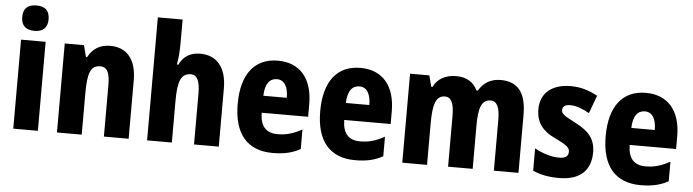

<svg xmlns="http://www.w3.org/2000/svg" viewBox="-48 -970 4264 1182"><g transform="rotate(5 2084.5 -379.0)"><path d="M136 -768C83 -768 54 -745 54 -689C54 -635 85 -611 136 -611C186 -611 217 -635 217 -689C217 -744 188 -768 136 -768ZM211 -550H59V0H211Z M610 -560C547 -560 501 -532 474 -479H466L448 -550H329V0H482V-256C482 -379 499 -429 559 -429C605 -429 619 -390 619 -315V0H772V-360C772 -492 711 -560 610 -560Z M1039 -612V-760H886V0H1039V-256C1039 -372 1056 -429 1119 -429C1158 -429 1176 -392 1176 -315V0H1329V-360C1329 -491 1267 -560 1166 -560C1106 -560 1062 -534 1037 -481H1028C1035 -517 1039 -561 1039 -612Z M1646 -559C1504 -559 1422 -459 1422 -272C1422 -89 1504 10 1662 10C1732 10 1784 -2 1833 -29V-150C1780 -121 1737 -108 1683 -108C1610 -108 1575 -149 1574 -231H1861V-309C1861 -468 1782 -559 1646 -559ZM1650 -445C1695 -445 1720 -405 1720 -336H1575C1577 -413 1607 -445 1650 -445Z M2156 -559C2014 -559 1932 -459 1932 -272C1932 -89 2014 10 2172 10C2242 10 2294 -2 2343 -29V-150C2290 -121 2247 -108 2193 -108C2120 -108 2085 -149 2084 -231H2371V-309C2371 -468 2292 -559 2156 -559ZM2160 -445C2205 -445 2230 -405 2230 -336H2085C2087 -413 2117 -445 2160 -445Z M3023 -560C2961 -560 2916 -532 2888 -483H2879C2858 -528 2817 -560 2748 -560C2681 -560 2631 -531 2608 -481H2600L2582 -550H2463V0H2616V-253C2616 -371 2632 -429 2690 -429C2728 -429 2746 -393 2746 -314V0H2898V-269C2898 -376 2916 -429 2972 -429C3010 -429 3029 -393 3029 -314V0H3181V-359C3181 -496 3128 -560 3023 -560Z M3628 -165C3628 -252 3582 -297 3506 -336C3429 -376 3415 -385 3415 -409C3415 -431 3432 -443 3463 -443C3500 -443 3543 -426 3581 -404L3622 -515C3568 -544 3517 -560 3457 -560C3340 -560 3269 -502 3269 -401C3269 -319 3309 -269 3385 -233C3465 -195 3479 -180 3479 -156C3479 -128 3460 -115 3421 -115C3373 -115 3315 -134 3270 -159V-21C3320 1 3372 10 3432 10C3560 10 3628 -53 3628 -165Z M3920 -559C3778 -559 3696 -459 3696 -272C3696 -89 3778 10 3936 10C4006 10 4058 -2 4107 -29V-150C4054 -121 4011 -108 3957 -108C3884 -108 3849 -149 3848 -231H4135V-309C4135 -468 4056 -559 3920 -559ZM3924 -445C3969 -445 3994 -405 3994 -336H3849C3851 -413 3881 -445 3924 -445Z"/></g></svg>

Font: Noto Sans Myanmar UI Condensed ExtraBold
Style: Regular
Weight: 800
Width: 3
Designer: Monotype Design Team
Foundry: Monotype Imaging Inc.
Version: Version 2.103